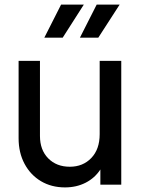

<svg xmlns="http://www.w3.org/2000/svg" viewBox="-20 -804 620 836"><path d="M263 12Q313 12 353 -8.5Q393 -29 417 -66V0H508V-539H414V-220Q414 -154 377.5 -116Q341 -78 284 -78Q226 -78 190 -114.5Q154 -151 154 -212V-539H61V-202Q61 -139 87 -90.5Q113 -42 158.5 -15Q204 12 263 12ZM173 -640H253L345 -784H246ZM328 -640H408L501 -784H401Z"/></svg>

Font: Plus Jakarta Sans Medium
Style: Regular
Weight: 500
Designer: Gumpita Rahayu
Foundry: Tokotype
Version: Version 2.004; ttfautohint (v1.8.3)